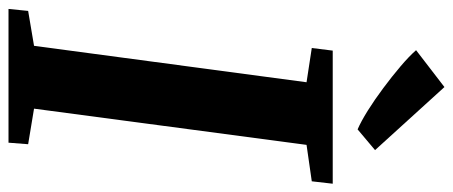

<svg xmlns="http://www.w3.org/2000/svg" viewBox="-324 -720 1039 440"><g transform="rotate(90 195.0 -499.5)"><path d="M-5 0 -0.5 -45 79.5 -58.5 163 -683 84.5 -695 90.5 -743H395.5L390 -695L306.5 -683L223.5 -58.5L305 -45L301.5 0ZM271 -800Q253.5 -807.5 228.2 -823.2Q203 -839 176.5 -858.8Q150 -878.5 126.8 -898.2Q103.5 -918 89.5 -934L174 -999L318.5 -840Z"/></g></svg>

Font: Merriweather 24pt
Style: Bold Italic
Weight: 700
Italic angle: -7.8°
Designer: Eben Sorkin
Foundry: Eben Sorkin
Version: Version 2.101